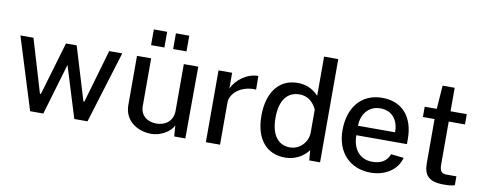

<svg xmlns="http://www.w3.org/2000/svg" viewBox="-63 -1047 3427 1361"><g transform="rotate(10 1650.0 -366.5)"><path d="M764 -517H670L559 -134H552L436 -517H359L246 -134H239L125 -517H31L192 0H287L396 -369L510 0H605Z M1051 -723H955V-610H1051ZM1210 -723H1114V-610H1210ZM1063 9C1129 10 1200 -30 1223 -79L1229 -1H1309L1311 -518H1207V-181C1207 -107 1151 -69 1088 -69C1034 -69 972 -97 972 -176V-518H870V-165C870 -41 978 9 1063 9Z M1457 0H1559V-304C1559 -367 1632 -436 1743 -429L1742 -527C1663 -527 1588 -473 1555 -404V-517H1457Z M2027 10C2121 10 2175 -45 2195 -73L2201 0H2279V-743H2177V-461C2134 -507 2083 -527 2026 -527C1889 -527 1812 -418 1812 -254C1812 -85 1895 10 2027 10ZM2049 -67C1972 -67 1913 -123 1913 -257C1913 -388 1969 -449 2053 -449C2106 -449 2148 -422 2177 -362V-196C2177 -129 2122 -67 2049 -67Z M2499 -234H2863V-270C2863 -426 2782 -527 2635 -527C2484 -527 2396 -415 2396 -253C2396 -89 2498 10 2644 10C2745 10 2834 -44 2857 -134L2765 -144C2746 -93 2705 -68 2642 -68C2548 -68 2498 -140 2499 -234ZM2499 -302C2498 -375 2543 -451 2634 -451C2723 -451 2766 -386 2766 -302Z M3244 -443V-517H3127V-686H3040L3028 -517H2941V-443H3025V-127C3025 -44 3056 3 3169 3C3209 3 3234 -1 3248 -6V-70H3176C3146 -70 3127 -81 3127 -133V-443Z"/></g></svg>

Font: United Sans Medium
Style: Regular
Weight: 500
Designer: Pablo Impallari, Rodrigo Fuenzalida (Modified by Dan O. Williams)
Version: Version 1.000;PS 001.000;hotconv 1.0.88;makeotf.lib2.5.64775